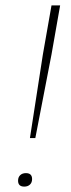

<svg xmlns="http://www.w3.org/2000/svg" viewBox="-20 -688 264 712"><path d="M91 -176 139 -486 171 -668H203L171 -486L111 -176ZM70 4Q47 4 47 -18Q47 -31 55 -38.5Q63 -46 76 -46Q99 -46 99 -24Q99 -11 91 -3.5Q83 4 70 4Z"/></svg>

Font: Celebes Thin
Style: Italic
Weight: 250
Italic angle: -10°
Designer: Anugrah Pasau
Foundry: Lafontype
Version: Version 1.000; ttfautohint (v1.8.4)